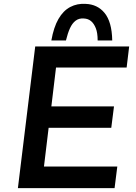

<svg xmlns="http://www.w3.org/2000/svg" viewBox="-20 -967 699 987"><path d="M161 -728H644L631 -620H268L244 -420H566L552 -310H230L206 -111H583L569 0H72ZM421 -947Q450 -946 474.5 -934.5Q499 -923 517.5 -900.5Q536 -878 546 -843Q556 -808 557 -759H482Q482 -798 472.5 -822Q463 -846 448 -858.5Q433 -871 411 -872Q386 -874 368.5 -860.5Q351 -847 339.5 -821.5Q328 -796 319 -759H244Q256 -827 280.5 -869.5Q305 -912 341 -931Q377 -950 421 -947Z"/></svg>

Font: Josefin Sans Thin SemiBold
Style: Italic
Weight: 600
Italic angle: -7°
Version: Version 2.000